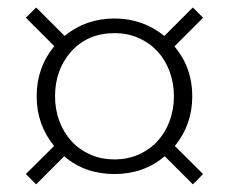

<svg xmlns="http://www.w3.org/2000/svg" viewBox="-20 -598 609 511"><path d="M48.8 -134.8 124 -209.5Q77.6 -266.1 77.6 -341.8Q77.6 -418.5 124.5 -475.1L48.8 -550.8L76.2 -578.1L151.9 -502.4Q208.5 -548.8 284.7 -548.8Q359.4 -548.8 417.5 -502.4L493.2 -578.1L520.5 -550.8L444.3 -474.6Q491.7 -418.5 491.7 -341.8Q491.7 -266.1 445.3 -209.5L520.5 -134.8L493.2 -107.4L418.5 -182.1Q362.3 -134.8 284.7 -134.8Q206.1 -134.8 150.9 -182.1L76.2 -107.4ZM169.9 -461.4Q126.5 -412.6 126.5 -341.8Q126.5 -306.6 137.9 -275.9Q149.4 -245.1 170.2 -222.4Q190.9 -199.7 220 -186.8Q249 -173.8 284.7 -173.8Q320.3 -173.8 349.6 -187Q378.9 -200.2 399.7 -222.9Q420.4 -245.6 431.6 -276.4Q442.9 -307.1 442.9 -341.8Q442.9 -376.5 431.6 -407.2Q420.4 -438 399.7 -460.7Q378.9 -483.4 349.6 -496.6Q320.3 -509.8 284.7 -509.8Q213.9 -509.8 169.9 -461.4Z"/></svg>

Font: Vidaloka 
Style: Regular
Weight: 400
Designer: Cyreal (www.cyreal.org)
Foundry: Cyreal (www.cyreal.org)
Version: Version 1.011